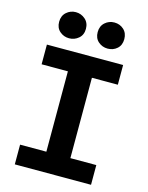

<svg xmlns="http://www.w3.org/2000/svg" viewBox="-133 -991 825 1073"><g transform="rotate(15 280.0 -455.0)"><path d="M60 0V-114H212V-579H60V-693H501V-579H351V-114H501V0ZM393 -759Q362 -759 339 -779Q316 -799 316 -834Q316 -869 339 -889.5Q362 -910 393 -910Q425 -910 447.5 -889.5Q470 -869 470 -834Q470 -799 447.5 -779Q425 -759 393 -759ZM170 -759Q139 -759 116 -779Q93 -799 93 -834Q93 -869 116 -889.5Q139 -910 170 -910Q201 -910 224.5 -889.5Q248 -869 248 -834Q248 -799 224.5 -779Q201 -759 170 -759Z"/></g></svg>

Font: Ubuntu Sans Mono
Style: Bold
Weight: 700
Monospace: yes
Designer: Dalton Maag Ltd
Foundry: Dalton Maag Ltd
Version: Version 1.006